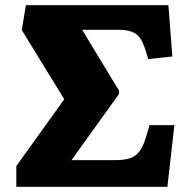

<svg xmlns="http://www.w3.org/2000/svg" viewBox="-20 -721 733 741"><path d="M43 0V-80L228 -338L64 -605L80 -701H630L645 -503L552 -493L545 -517Q537 -543 528.5 -560.5Q520 -578 508 -587.5Q496 -597 478.5 -601.5Q461 -606 438 -606H297L440 -370L439 -358L233 -71L212 -103H425Q460 -103 482 -110.5Q504 -118 518 -136.5Q532 -155 542 -187L557 -238H653L626 0Z"/></svg>

Font: Literata ExtraBold
Style: Italic
Weight: 800
Italic angle: -2°
Designer: Latin by Veronika Burian and Jose Scaglione. Greek by Irene Vlachou. Cyrillic by Vera Evstafieva
Foundry: TypeTogether
Version: Version 3.002